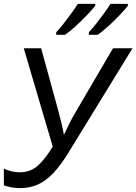

<svg xmlns="http://www.w3.org/2000/svg" viewBox="-20 -964 706 994"><path d="M83 10Q61 10 37.5 5.5Q14 1 0 -4V-91Q17 -83 38 -77.5Q59 -72 81 -72Q135 -72 172.5 -103.5Q210 -135 253 -205L103 -714H193L279 -401Q288 -367 296.5 -333Q305 -299 311 -266Q325 -295 339 -324Q353 -353 370 -381L565 -714H666L337 -178Q295 -109 256 -68Q217 -27 175.5 -8.5Q134 10 83 10ZM440 -784V-797Q458 -816 478.5 -842Q499 -868 518.5 -895Q538 -922 552 -944H642V-934Q629 -917 601.5 -888Q574 -859 543 -830.5Q512 -802 486 -784ZM271 -784V-797Q289 -816 309.5 -842Q330 -868 349.5 -895Q369 -922 383 -944H473V-934Q460 -917 432.5 -888Q405 -859 374 -830.5Q343 -802 317 -784Z"/></svg>

Font: Noto IKEA Latin
Style: Italic
Weight: 400
Italic angle: -12°
Designer: Monotype Design Team
Foundry: Monotype Imaging Inc.
Version: Version 1.0